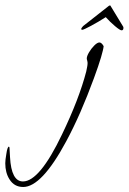

<svg xmlns="http://www.w3.org/2000/svg" viewBox="-246 -454 488 728"><path d="M-158 255Q-192 255 -210 226Q-226 201 -226 165Q-226 159 -225 150Q-224 141 -222 130Q-218 102 -212 102Q-210 104 -210 106L-208 142Q-203 234 -159 234Q-96 234 -11 56Q54 -79 81 -183Q83 -193 84.5 -200.5Q86 -208 86 -213Q86 -215 86 -217Q86 -219 85 -223Q84 -226 83.5 -228.5Q83 -231 83 -232Q83 -241 91.5 -255.5Q100 -270 111.5 -281.5Q123 -293 131 -293Q139 -293 147 -279Q146 -267 137 -236.5Q128 -206 110 -157Q85 -89 59 -29.5Q33 30 5 82Q-88 255 -158 255ZM215 -339Q209 -339 190 -355Q171 -371 155 -389Q127 -371 99 -356Q71 -341 66 -341Q62 -341 62 -344Q62 -346 64.5 -349.5Q67 -353 69 -355L167 -432Q172 -435 173 -432L221 -353Q222 -352 222 -348Q222 -339 215 -339Z"/></svg>

Font: Petemoss
Style: Regular
Weight: 400
Designer: Robert E. Leuschke
Foundry: Robert E. Leuschke
Version: Version 1.010; ttfautohint (v1.8.3)